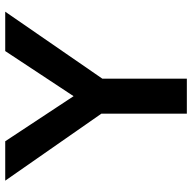

<svg xmlns="http://www.w3.org/2000/svg" viewBox="-20 -744 763 764"><g transform="rotate(-90 362.0 -361.5)"><path d="M292.2 0H431.4V-384.3H292.2ZM377 -257.3 698 -722.7H541.3L361.8 -450.7L182.4 -722.7H25.6L317.6 -303.7Z"/></g></svg>

Font: Giphurs
Style: Regular
Weight: 400
Version: Version 2.010